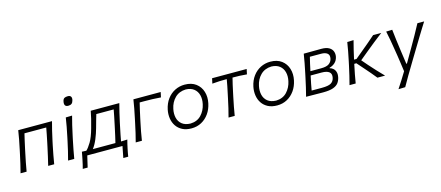

<svg xmlns="http://www.w3.org/2000/svg" viewBox="-58 -1394 5178 2252"><g transform="rotate(-15 2531.0 -268.0)"><path d="M28.5 0Q43 -55.5 55.2 -107.2Q67.5 -159 80 -219.5L90.5 -269Q104.5 -334.5 114.5 -387.2Q124.5 -440 133 -495.5H543Q528 -440 515.2 -387.2Q502.5 -334.5 488.5 -269L478 -219.5Q465.5 -159 455.8 -107.2Q446 -55.5 437 0H364Q377.5 -55.5 389.2 -107.2Q401 -159 414 -219.5L424.5 -269Q435 -319.5 443.2 -360Q451.5 -400.5 458.5 -441H194Q184 -400.5 175 -360Q166 -319.5 155 -269L144.5 -219.5Q131.5 -159 121.5 -107.5Q111.5 -56 102 0Z M605.5 0Q620.5 -55.5 632.8 -107Q645 -158.5 658 -219.5L668.5 -269Q682.5 -334.5 692.2 -387.2Q702 -440 710.5 -495.5L787.5 -497.5Q772.5 -442 759.8 -389Q747 -336 733 -269L722.5 -219.5Q709.5 -158.5 699.8 -107Q690 -55.5 680.5 0ZM775 -620Q718 -620 734.5 -689Q740.5 -713 755.5 -721.5Q770.5 -730 796.5 -730Q823 -730 833.5 -715.2Q844 -700.5 838.5 -674Q831.5 -644 816.5 -632Q801.5 -620 775 -620Z M746.5 139Q753 115.5 758.5 92Q764 68.5 769 44Q774 19.5 779.2 -6Q784.5 -31.5 789 -58.5Q814 -57 842.5 -56Q869 -80.5 902.8 -136.2Q936.5 -192 965 -295.5Q982.5 -358.5 994 -404.5Q1005.5 -450.5 1013.5 -495.5H1360.5Q1345.5 -439.5 1333 -387.2Q1320.5 -335 1306.5 -270L1296 -219.5Q1286 -172.5 1278.2 -133.5Q1270.5 -94.5 1263.5 -55.5Q1283 -56 1302.2 -56.8Q1321.5 -57.5 1340.5 -58.5Q1333 -31 1327.2 -5.5Q1321.5 20 1316 45.5Q1311 70 1306.5 92.8Q1302 115.5 1298.5 139H1239L1266 0H838.5L806 139ZM971.5 -54.5H1155.5Q1165 -54.5 1175 -54.5Q1185 -54.5 1195 -54.5Q1205 -94 1213.5 -133.2Q1222 -172.5 1232.5 -220L1243 -269.5Q1253.5 -319 1261.8 -359.8Q1270 -400.5 1277.5 -441H1066.5Q1055.5 -405 1045.2 -368Q1035 -331 1021.5 -282.5Q1004.5 -220.5 979.2 -159.2Q954 -98 921 -54.5Q934 -54.5 946.5 -54.5Q959 -54.5 971.5 -54.5Z M1427 0Q1441.5 -55.5 1453.8 -107.2Q1466 -159 1478.5 -219.5L1489 -269Q1503 -334.5 1513 -387.2Q1523 -440 1531.5 -495.5H1863L1849.5 -433.5Q1800.5 -438 1749 -439.5Q1697.5 -441 1649 -441H1593Q1583 -400.5 1573.5 -359.8Q1564 -319 1553.5 -269L1543 -219.5Q1530 -159 1520.2 -107.2Q1510.5 -55.5 1502 0Z M2103.5 10.5Q2039 10.5 1993.2 -13.2Q1947.5 -37 1920.5 -77.2Q1893.5 -117.5 1885.8 -168.5Q1878 -219.5 1889 -274Q1904.5 -348 1943.5 -400Q1982.5 -452 2037.2 -479.2Q2092 -506.5 2154.5 -506.5Q2238.5 -506.5 2291.5 -466.5Q2344.5 -426.5 2364.2 -361.8Q2384 -297 2368 -222.5Q2353.5 -153 2316.5 -100.8Q2279.5 -48.5 2225.2 -19Q2171 10.5 2103.5 10.5ZM2106 -47.5Q2187.5 -50 2237 -102.2Q2286.5 -154.5 2302.5 -230.5Q2315.5 -290.5 2302.5 -339.2Q2289.5 -388 2252.2 -417.2Q2215 -446.5 2154 -448.5Q2073 -446 2021.8 -395Q1970.5 -344 1954.5 -265.5Q1942.5 -208 1954.2 -159Q1966 -110 2003.5 -79.8Q2041 -49.5 2106 -47.5Z M2554 0Q2569 -55.5 2581.2 -107.2Q2593.5 -159 2606 -219.5L2616.5 -269Q2627.5 -319.5 2635.5 -360Q2643.5 -400.5 2650.5 -441Q2608.5 -441 2563.2 -439.5Q2518 -438 2473.5 -433.5L2487 -495.5H2907L2893.5 -433.5Q2851.5 -438 2807 -439.5Q2762.5 -441 2720.5 -441Q2710 -400.5 2700.8 -360Q2691.5 -319.5 2681 -269L2670.5 -219.5Q2657.5 -159 2647.8 -107.2Q2638 -55.5 2629 0Z M3143.5 10.5Q3079 10.5 3033.2 -13.2Q2987.5 -37 2960.5 -77.2Q2933.5 -117.5 2925.8 -168.5Q2918 -219.5 2929 -274Q2944.5 -348 2983.5 -400Q3022.5 -452 3077.2 -479.2Q3132 -506.5 3194.5 -506.5Q3278.5 -506.5 3331.5 -466.5Q3384.5 -426.5 3404.2 -361.8Q3424 -297 3408 -222.5Q3393.5 -153 3356.5 -100.8Q3319.5 -48.5 3265.2 -19Q3211 10.5 3143.5 10.5ZM3146 -47.5Q3227.5 -50 3277 -102.2Q3326.5 -154.5 3342.5 -230.5Q3355.5 -290.5 3342.5 -339.2Q3329.5 -388 3292.2 -417.2Q3255 -446.5 3194 -448.5Q3113 -446 3061.8 -395Q3010.5 -344 2994.5 -265.5Q2982.5 -208 2994.2 -159Q3006 -110 3043.5 -79.8Q3081 -49.5 3146 -47.5Z M3495.5 0Q3510.5 -56 3522.2 -107.2Q3534 -158.5 3547 -219.5L3557.5 -269Q3571.5 -334 3581.2 -386.8Q3591 -439.5 3600 -495.5Q3644 -495.5 3703.2 -496.2Q3762.5 -497 3815.5 -497Q3872 -497 3905.2 -478.2Q3938.5 -459.5 3950.2 -428.2Q3962 -397 3954.5 -361Q3945 -319 3916.8 -293.2Q3888.5 -267.5 3851 -258L3849.5 -252Q3870 -247.5 3889 -232Q3908 -216.5 3917.2 -189.2Q3926.5 -162 3918 -122Q3910.5 -86.5 3890.5 -58.5Q3870.5 -30.5 3826.2 -14.2Q3782 2 3702.5 2Q3642.5 2 3589 1Q3535.5 0 3495.5 0ZM3660 -442Q3649 -399.5 3640.5 -360.8Q3632 -322 3622.5 -277H3752Q3820 -277 3850 -299.5Q3880 -322 3887.5 -356.5Q3897 -400.5 3871.8 -421.2Q3846.5 -442 3797 -442ZM3577.5 -53.5H3701Q3781 -53.5 3813.2 -73Q3845.5 -92.5 3854.5 -133.5Q3865 -181.5 3836.5 -204.5Q3808 -227.5 3745.5 -227.5H3612L3610.5 -220.5Q3600 -172.5 3592.2 -133.5Q3584.5 -94.5 3577.5 -53.5Z M4023 0Q4037.5 -55.5 4050 -106.8Q4062.5 -158 4075.5 -219.5L4086.5 -271Q4100 -334.5 4110 -387.5Q4120 -440.5 4128.5 -495.5L4205.5 -498Q4190.5 -442.5 4177.8 -389.2Q4165 -336 4152 -276.5V-275.5H4182L4274.5 -352.5Q4317.5 -388 4360 -424Q4402.5 -460 4442.5 -495.5H4541Q4483.5 -452 4429.8 -408.8Q4376 -365.5 4323 -322L4231 -246L4293.5 -173.5Q4332.5 -130 4372.2 -86.5Q4412 -43 4455 0H4362Q4334.5 -35 4304.5 -69.8Q4274.5 -104.5 4243.5 -140L4167 -227H4141.5L4138 -210.5Q4125.5 -153 4116.2 -103.5Q4107 -54 4098 0Z M4565.5 194.5Q4596.5 148.5 4626 101.2Q4655.5 54 4683.5 8Q4676.5 -40.5 4669.8 -90.5Q4663 -140.5 4655.5 -188L4641 -277Q4632.5 -330.5 4622.8 -386.2Q4613 -442 4601 -495.5L4675 -498Q4682 -431 4690.2 -367.2Q4698.5 -303.5 4708 -236L4731.5 -70H4739L4836 -237Q4874.5 -303 4910 -366.8Q4945.5 -430.5 4980 -495.5H5062Q5036.5 -455 5013.2 -417.8Q4990 -380.5 4962.8 -335.8Q4935.5 -291 4898 -229L4813.5 -89.5Q4755.5 6 4716.8 72Q4678 138 4648 192Z"/></g></svg>

Font: Commissioner Flair Light
Style: Italic
Weight: 300
Italic angle: -12°
Designer: Kostas Bartsokas
Foundry: Kostas Bartsokas
Version: Version 1.000; ttfautohint (v1.8.3)